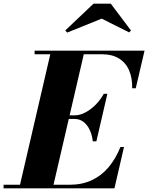

<svg xmlns="http://www.w3.org/2000/svg" viewBox="-68 -1026 808 1046"><path d="M36.5 0 210.5 -750H393L219 0ZM-48.5 0V-19.5H311Q379.5 -19.5 432.5 -44.5Q485.5 -69.5 524 -115.5Q562.5 -161.5 588 -225H607.5L555.5 0ZM437.5 -256Q434 -289.5 421.2 -317.2Q408.5 -345 387.5 -361.5Q366.5 -378 338 -378H274V-397.5H338Q366.5 -397.5 396.2 -413Q426 -428.5 452.5 -455Q479 -481.5 497.5 -515H517L457 -256ZM652 -545Q653.5 -598.5 636.2 -640.5Q619 -682.5 581.5 -706.5Q544 -730.5 485.5 -730.5H120.5V-750H719.5L671.5 -545ZM298 -848.5 287.5 -860 441.5 -1006H535.5L645.5 -860L635.5 -849.5L486 -924.5Z"/></svg>

Font: Bodoni Moda ExtraBold
Style: Italic
Weight: 800
Italic angle: -13°
Version: Version 2.005